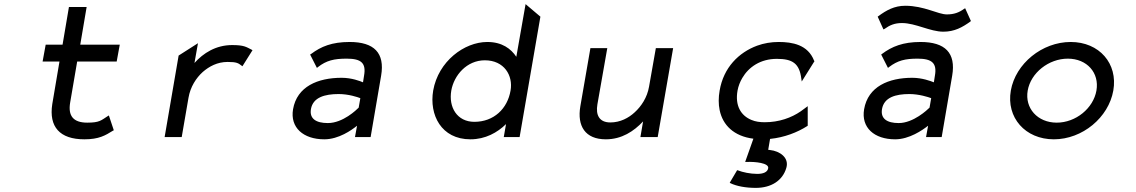

<svg xmlns="http://www.w3.org/2000/svg" viewBox="-20 -666 5520 933"><path d="M533 -33 509 -105 504 -102C471 -81 464 -70 404 -70C335 -70 310 -104 321 -168L355 -367H547L562 -449H370L401 -632H315L284 -449H202L187 -367H269L234 -160C217 -50 270 11 390 11C461 11 492 -8 529 -31Z M1202 -425C1176 -438 1166 -447 1108 -447C1029 -447 968 -408 925 -360L942 -456L848 -396L780 0H863L896 -191C905 -244 933 -287 965 -316C996 -343 1036 -365 1086 -365C1131 -365 1138 -359 1154 -347L1158 -344L1207 -422Z M1487 -401 1520 -336 1525 -340C1566 -372 1603 -381 1665 -381C1736 -381 1760 -359 1749 -298L1744 -266C1730 -272 1689 -288 1640 -288C1525 -288 1423 -246 1404 -135C1389 -46 1454 11 1556 11C1626 11 1689 -34 1715 -55L1705 0H1781L1832 -298C1851 -409 1798 -462 1679 -462C1593 -462 1540 -440 1492 -404ZM1491 -136C1501 -193 1558 -209 1626 -209C1674 -209 1718 -194 1731 -189L1723 -143C1713 -133 1647 -68 1573 -68C1516 -68 1483 -89 1491 -136Z M2439 -63 2428 0H2505L2606 -585L2534 -646L2489 -390C2463 -429 2420 -462 2348 -462C2236 -462 2110 -368 2085 -226C2065 -108 2124 11 2266 11C2339 11 2397 -22 2439 -63ZM2461 -226C2446 -138 2380 -74 2285 -74C2201 -74 2159 -145 2173 -226C2186 -300 2248 -373 2336 -373C2430 -373 2474 -299 2461 -226Z M2800 -149C2784 -54 2823 11 2924 11C3001 11 3060 -28 3105 -76L3092 0H3176L3251 -432H3167L3134 -245C3125 -192 3096 -149 3064 -120C3035 -93 2994 -71 2946 -71C2892 -71 2874 -107 2883 -159L2931 -432H2849Z M3876 -270 3938 -369 3936 -371C3906 -449 3830 -462 3764 -462C3727 -462 3692 -456 3659 -444C3570 -411 3496 -338 3477 -226C3471 -192 3471 -160 3477 -131C3492 -58 3546 -4 3641 8L3601 121H3608C3649 119 3717 126 3713 151C3710 171 3688 179 3660 179C3626 179 3589 171 3566 162L3562 161L3526 222L3529 224C3560 239 3604 247 3653 247C3727 247 3783 212 3801 150C3816 100 3769 68 3722 63C3719 63 3717 62 3713 62L3722 9C3792 2 3855 -23 3902 -53L3905 -55V-150L3871 -125C3826 -94 3766 -72 3696 -72C3672 -72 3651 -75 3632 -83C3580 -104 3551 -153 3564 -226C3568 -248 3576 -268 3587 -287C3618 -340 3675 -380 3755 -380C3831 -380 3865 -358 3874 -283Z M4379 -638C4326 -638 4287 -616 4249 -588L4245 -585L4273 -523L4279 -526C4304 -544 4328 -554 4363 -554C4429 -554 4500 -512 4564 -512C4618 -512 4656 -533 4695 -561L4698 -564L4670 -626L4665 -623C4640 -605 4616 -596 4581 -596C4538 -596 4471 -638 4379 -638ZM4262 -401 4295 -336 4300 -340C4342 -372 4378 -381 4439 -381C4509 -381 4534 -359 4523 -298L4518 -266C4503 -272 4461 -288 4413 -288C4299 -288 4198 -246 4179 -135C4164 -46 4228 11 4330 11C4399 11 4463 -34 4490 -55L4480 0H4556L4607 -298C4626 -409 4573 -462 4453 -462C4368 -462 4314 -440 4266 -404ZM4266 -136C4276 -193 4332 -209 4399 -209C4446 -209 4492 -194 4505 -189L4497 -143C4487 -133 4419 -68 4347 -68C4291 -68 4258 -89 4266 -136Z M5169 -381C5262 -381 5323 -312 5308 -226C5293 -140 5208 -70 5115 -70C5022 -70 4959 -140 4974 -226C4989 -312 5076 -381 5169 -381ZM5101 11C5240 11 5367 -95 5390 -226C5413 -357 5322 -462 5183 -462C5044 -462 4915 -357 4892 -226C4869 -95 4962 11 5101 11Z"/></svg>

Font: Charger Monospace
Style: Regular
Weight: 400
Designer: Jasper
Foundry: Cannot Into Space Fonts
Version: Version 0.980